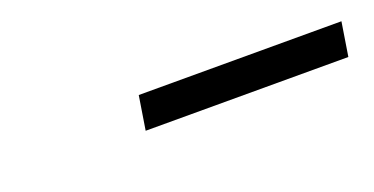

<svg xmlns="http://www.w3.org/2000/svg" viewBox="-21 -654 458 235"><g transform="rotate(-20 208.5 -536.0)"><path d="M153 -558H417L410 -514H146Z"/></g></svg>

Font: Judson
Style: Italic
Weight: 400
Italic angle: -9.5°
Version: Version 20110429